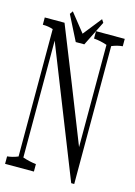

<svg xmlns="http://www.w3.org/2000/svg" viewBox="-142 -942 715 1018"><g transform="rotate(15 215.5 -433.0)"><path d="M430.7 -804.2Q430.7 -788.6 430.7 -763.7Q400.9 -761.2 371.1 -748.5Q371.1 -370.1 371.1 8.3H354.5Q214.4 -345.2 74.2 -699.2Q74.2 -378.4 74.2 -57.6Q111.8 -44.9 147.5 -41Q147.5 -16.1 147.5 0H-10.7Q-10.7 -16.1 -10.7 -41Q18.6 -43.9 48.3 -56.2Q48.3 -406.2 48.3 -755.4Q21.5 -764.2 -4.9 -764.2Q-4.9 -764.2 -8.3 -764.2Q-8.3 -789.1 -8.3 -804.2H100.1Q222.2 -500.5 345.2 -187Q345.2 -472.7 345.2 -748.5Q308.1 -761.2 272.9 -763.7Q272.9 -788.6 272.9 -804.2ZM207.5 -772.9 287.6 -874 298.8 -856.9 231 -720.7H184.1L115.2 -856.9L127 -874Z"/></g></svg>

Font: Scarab Serif
Style: Condensed-Light
Weight: 300
Designer: John Roberts
Foundry: Scarab
Version: 1.0